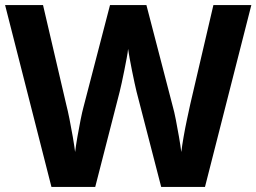

<svg xmlns="http://www.w3.org/2000/svg" viewBox="-20 -734 1007 754"><path d="M967 -714 785 0H613L516 -375Q513 -386 508.5 -408Q504 -430 498.5 -456Q493 -482 489 -505.5Q485 -529 483 -542Q482 -529 477.5 -505.5Q473 -482 468 -456.5Q463 -431 458 -408.5Q453 -386 450 -374L354 0H182L0 -714H149L240 -324Q246 -301 253 -266Q260 -231 266 -196Q272 -161 275 -137Q278 -162 284 -196.5Q290 -231 296.5 -263.5Q303 -296 308 -314L412 -714H555L659 -314Q664 -297 670.5 -264Q677 -231 683 -196Q689 -161 692 -137Q695 -162 701 -196.5Q707 -231 714.5 -266Q722 -301 727 -324L818 -714Z"/></svg>

Font: Noto Sans Kannada
Style: Bold
Weight: 700
Designer: Jelle Bosma - Monotype Design Team
Foundry: Monotype Imaging Inc.
Version: Version 2.005; ttfautohint (v1.8.4.7-5d5b)